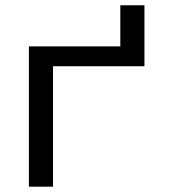

<svg xmlns="http://www.w3.org/2000/svg" viewBox="-20 -703 640 723"><path d="M523.9 -453.6V-683.1H433.1V-528.3H88.9V0H179.7V-453.6Z"/></svg>

Font: RobotoMono Nerd Font
Style: Regular
Weight: 400
Monospace: yes
Designer: Google
Version: Version 3.000;Nerd Fonts 3.2.1